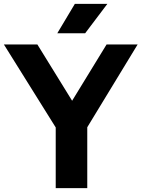

<svg xmlns="http://www.w3.org/2000/svg" viewBox="-46 -969 729 989"><path d="M241 0V-312.5L-26 -740H146.5L325.5 -450L503 -740H663L403.5 -313.5V0ZM249 -797.5 339.5 -949H507L392.5 -797.5Z"/></svg>

Font: Encode Sans
Style: Bold
Weight: 700
Designer: Multiple Designers
Foundry: Impallari Type
Version: Version 3.002; ttfautohint (v1.8.3) -l 8 -r 50 -G 200 -x 14 